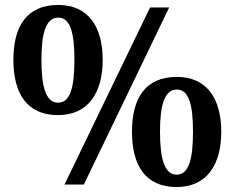

<svg xmlns="http://www.w3.org/2000/svg" viewBox="-20 -744 946 774"><path d="M214 -280C335 -280 394 -369 394 -503C394 -637 335 -724 215 -724C87 -724 34 -637 34 -503C34 -369 87 -280 214 -280ZM240 0H318L662 -714H585ZM214 -330C165 -330 147 -394 147 -503C147 -610 165 -673 215 -673C264 -673 280 -610 280 -503C280 -394 264 -330 214 -330ZM692 10C813 10 872 -79 872 -213C872 -347 813 -434 693 -434C565 -434 512 -347 512 -213C512 -79 565 10 692 10ZM692 -40C643 -40 625 -104 625 -213C625 -320 643 -383 693 -383C742 -383 758 -320 758 -213C758 -104 742 -40 692 -40Z"/></svg>

Font: Noto Serif Georgian Bold
Style: Regular
Weight: 700
Designer: Monotype Design Team, Akaki Razmadze
Foundry: Google LLC
Version: Version 2.003